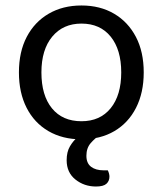

<svg xmlns="http://www.w3.org/2000/svg" viewBox="-20 -495 593 700"><path d="M504 -231Q504 -157 476 -102Q448 -47 397 -17Q346 13 277 13Q208 13 156.5 -17Q105 -47 77 -102Q49 -157 49 -231Q49 -306 77.5 -360.5Q106 -415 157.5 -445Q209 -475 277 -475Q345 -475 396 -445Q447 -415 475.5 -360.5Q504 -306 504 -231ZM277 -409Q210 -409 170.5 -361.5Q131 -314 131 -231Q131 -147 169.5 -100Q208 -53 277 -53Q345 -53 383.5 -100.5Q422 -148 422 -231Q422 -314 383.5 -361.5Q345 -409 277 -409ZM295 -17 347 -5Q326 9 310.5 27Q295 45 295 73Q295 100 312 113Q329 126 358 126H373Q376 132 377.5 138Q379 144 379 149Q379 165 368 175Q357 185 330 185Q287 185 255 159.5Q223 134 223 89Q223 59 235 38.5Q247 18 264 4Q281 -10 295 -17Z"/></svg>

Font: Baloo Paaji 2
Style: Regular
Weight: 400
Designer: Shuchita Grover, Noopur Datye and Ek Type
Foundry: Ek Type
Version: Version 1.700